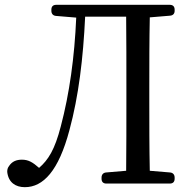

<svg xmlns="http://www.w3.org/2000/svg" viewBox="-20 -754 803 796"><path d="M10 -41C15 3 45 22 83 22C159 22 223 -45 268 -215C306 -355 325 -513 333 -685H503C504 -589 504 -489 504 -391V-336C504 -238 504 -141 503 -46L420 -39C408 -38 401 -30 401 -18V-13C401 0 408 7 421 7H684C697 7 704 0 704 -13V-18C704 -30 697 -38 685 -39L601 -46C599 -141 599 -239 599 -336V-391C599 -488 599 -586 601 -682L685 -689C697 -690 704 -697 704 -709V-714C704 -727 697 -734 684 -734H213C200 -734 193 -727 193 -714V-709C193 -697 200 -689 212 -688L296 -681C289 -518 268 -366 232 -230C207 -133 180 -91 142 -58C116 -81 98 -92 71 -92C48 -92 30 -85 17 -65C11 -57 10 -50 10 -41Z"/></svg>

Font: 寒蝉锦书宋 Text
Style: Regular
Weight: 400
Designer: 寒蝉锦书宋{Warren} 思源宋体{Ryoko NISHIZUKA 西塚涼子 (kana & ideographs); Frank Grießhammer (Latin, Greek & Cyrillic); Wenlong ZHANG 
Foundry: Adobe & ChillType
Version: Version 2.000;Glyphs 3.1.1 (3135)